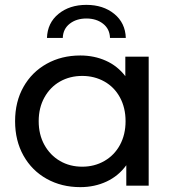

<svg xmlns="http://www.w3.org/2000/svg" viewBox="-20 -763 722 789"><path d="M591 -530H495V-450C473.7 -478 447 -499.2 415 -513.5C383 -527.8 348 -535 310 -535C258.7 -535 212.7 -523.7 172 -501C131.3 -478.3 99.5 -446.7 76.5 -406C53.5 -365.3 42 -318.3 42 -265C42 -211.7 53.5 -164.5 76.5 -123.5C99.5 -82.5 131.3 -50.7 172 -28C212.7 -5.3 258.7 6 310 6C349.3 6 385.3 -1.7 418 -17C450.7 -32.3 477.7 -54.7 499 -84V0H591ZM409 -101.5C381.7 -85.8 351.3 -78 318 -78C284 -78 253.5 -85.8 226.5 -101.5C199.5 -117.2 178.2 -139.2 162.5 -167.5C146.8 -195.8 139 -228.3 139 -265C139 -301.7 146.8 -334.2 162.5 -362.5C178.2 -390.8 199.5 -412.7 226.5 -428C253.5 -443.3 284 -451 318 -451C351.3 -451 381.7 -443.3 409 -428C436.3 -412.7 457.7 -390.8 473 -362.5C488.3 -334.2 496 -301.7 496 -265C496 -228.3 488.3 -195.8 473 -167.5C457.7 -139.2 436.3 -117.2 409 -101.5ZM220.5 -706C190.2 -681.3 174.3 -648.3 173 -607H238C238.7 -631.7 248.2 -651.2 266.5 -665.5C284.8 -679.8 307.7 -687 335 -687C362.3 -687 385.2 -679.8 403.5 -665.5C421.8 -651.2 431.3 -631.7 432 -607H497C495.7 -648.3 479.8 -681.3 449.5 -706C419.2 -730.7 381 -743 335 -743C289 -743 250.8 -730.7 220.5 -706Z"/></svg>

Font: ICO Headline
Style: Regular
Weight: 500
Designer: Julieta Ulanovsky
Foundry: Julieta Ulanovsky
Version: Version 7.200